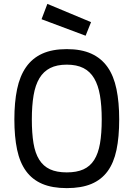

<svg xmlns="http://www.w3.org/2000/svg" viewBox="-20 -958 690 989"><path d="M324 -70Q375 -70 409.5 -85.5Q444 -101 465 -134Q486 -167 495 -218.5Q504 -270 504 -343Q504 -413 495 -466Q486 -519 465 -554.5Q444 -590 409.5 -607.5Q375 -625 324 -625Q273 -625 238.5 -607.5Q204 -590 183 -555Q162 -520 153 -467Q144 -414 144 -343Q144 -272 152.5 -220.5Q161 -169 182 -135.5Q203 -102 237.5 -86Q272 -70 324 -70ZM324 11Q249 11 197.5 -11Q146 -33 114 -77Q82 -121 68 -187.5Q54 -254 54 -343Q54 -431 68 -498.5Q82 -566 114 -612Q146 -658 197.5 -681.5Q249 -705 324 -705Q399 -705 450.5 -681.5Q502 -658 534 -612.5Q566 -567 580 -499Q594 -431 594 -343Q594 -252 580 -185.5Q566 -119 534 -75.5Q502 -32 450.5 -10.5Q399 11 324 11ZM449 -844 421 -774 194 -859 224 -938Z"/></svg>

Font: Panefresco 500wt
Style: Regular
Weight: 700
Foundry: Campivisivi & Chank Co
Version: Version 1.001